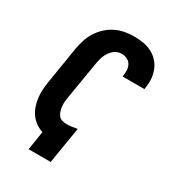

<svg xmlns="http://www.w3.org/2000/svg" viewBox="-180 -846 859 948"><g transform="rotate(30 250.0 -371.5)"><path d="M131 0 148 -107Q127 -114 108.5 -127Q90 -140 77 -158Q64 -176 56.5 -197.5Q49 -219 46 -242.5Q43 -266 44.5 -290Q46 -314 50 -338L84 -548Q89 -574 97 -599Q105 -624 120 -647.5Q135 -671 155.5 -690Q176 -709 200.5 -721Q225 -733 251.5 -738Q278 -743 303 -743Q330 -743 355.5 -739Q381 -735 403.5 -724Q426 -713 443 -695Q460 -677 469.5 -654Q479 -631 481.5 -605Q484 -579 479 -553L478 -543H354V-548Q357 -564 356 -580.5Q355 -597 347.5 -610.5Q340 -624 325.5 -631Q311 -638 294 -638Q282 -638 270 -633.5Q258 -629 248.5 -620.5Q239 -612 231.5 -601Q224 -590 219.5 -578.5Q215 -567 212 -555Q209 -543 207 -531L172 -321Q170 -307 168.5 -293.5Q167 -280 168.5 -267Q170 -254 173.5 -241.5Q177 -229 184.5 -219Q192 -209 204.5 -205Q217 -201 231 -201Q245 -201 260.5 -203Q276 -205 291 -208L257 0Z"/></g></svg>

Font: Iosevka Term Curly XBd Obl
Style: Regular
Weight: 800
Italic angle: -9°
Designer: Belleve Invis
Foundry: Belleve Invis
Version: Version 32.3.0